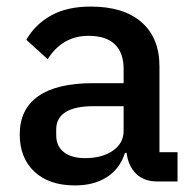

<svg xmlns="http://www.w3.org/2000/svg" viewBox="-20 -552 589 584"><path d="M459 0Q418 0 394 -23.5Q370 -47 365 -87H360Q345 -39 305.5 -13.5Q266 12 208 12Q129 12 84.5 -30Q40 -72 40 -143Q40 -220 96.5 -259.5Q153 -299 262 -299H356V-343Q356 -391 329.5 -417Q303 -443 249 -443Q170 -443 125 -372L60 -431Q87 -478 135.5 -505Q184 -532 256 -532Q356 -532 410.5 -484.5Q465 -437 465 -350V-89H520V0ZM356 -154V-229H264Q208 -229 179.5 -211Q151 -193 151 -159V-141Q151 -107 174.5 -89Q198 -71 239 -71Q290 -71 323 -93.5Q356 -116 356 -154Z"/></svg>

Font: IBM Plex Sans KR Medm
Style: Regular
Weight: 500
Designer: Mike Abbink; Paul van der Laan; Pieter van Rosmalen; Wujin Sim; Chorong Kim; Dohee Lee;
Foundry: Sandoll Inc.
Version: Version 1.003